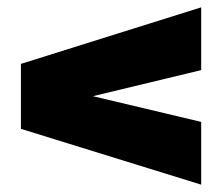

<svg xmlns="http://www.w3.org/2000/svg" viewBox="-20 -576 605 523"><path d="M528 -73 37 -225V-402L528 -556V-385L233 -314L528 -244Z"/></svg>

Font: Georama Black
Style: Regular
Weight: 900
Designer: Jean-Baptiste Levee
Foundry: Production Type
Version: Version 1.001